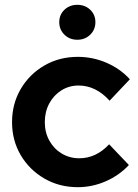

<svg xmlns="http://www.w3.org/2000/svg" viewBox="-20 -767 572 797"><path d="M303 10Q226 10 164 -26Q102 -62 66 -123Q30 -184 30 -260Q30 -336 66 -397.5Q102 -459 164 -495Q226 -531 303 -531Q365 -531 422 -506.5Q479 -482 519 -438L435 -349Q378 -412 306 -412Q267 -412 235 -392Q203 -372 184.5 -337.5Q166 -303 166 -260Q166 -217 185 -183Q204 -149 236.5 -129.5Q269 -110 309 -110Q379 -110 433 -168L515 -82Q475 -39 419 -14.5Q363 10 303 10ZM301 -602Q269 -602 247.5 -623Q226 -644 226 -675Q226 -706 247.5 -726.5Q269 -747 301 -747Q333 -747 354.5 -726.5Q376 -706 376 -675Q376 -644 354.5 -623Q333 -602 301 -602Z"/></svg>

Font: Red Hat Display
Style: Bold
Weight: 700
Designer: Pentagram, MCKL
Foundry: Pentagram, MCKL
Version: Version 1.023; ttfautohint (v1.8.3)